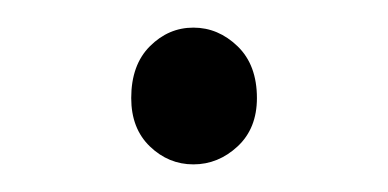

<svg xmlns="http://www.w3.org/2000/svg" viewBox="-20 -106 281 139"><path d="M120 13Q102 13 88.5 0Q75 -13 75 -35Q75 -59 88.5 -72.5Q102 -86 120 -86Q138 -86 152 -72.5Q166 -59 166 -35Q166 -13 152 0Q138 13 120 13Z"/></svg>

Font: Noto Sans SC Thin ExtraLight
Style: Regular
Weight: 250
Version: Version 2.004-H2;hotconv 1.0.118;makeotfexe 2.5.65603